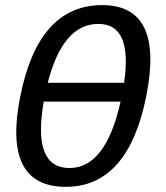

<svg xmlns="http://www.w3.org/2000/svg" viewBox="-20 -723 648 748"><path d="M150.4 -327.1Q105 -68.4 251 -68.4Q392.1 -68.4 449.7 -327.1ZM463.4 -400.4Q497.1 -629.9 363.3 -629.9Q224.6 -629.9 166 -400.4ZM59.1 -348.1Q129.9 -703.1 377.9 -703.1Q620.6 -703.1 549.8 -348.1Q479 4.9 236.3 4.9Q-11.7 4.9 59.1 -348.1Z"/></svg>

Font: Sansation
Style: Italic
Weight: 400
Designer: Bernd Montag
Version: Version 1.301